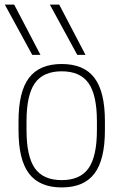

<svg xmlns="http://www.w3.org/2000/svg" viewBox="-20 -810 540 840"><path d="M121 -570 1 -790H42L157 -570ZM318 -570 198 -790H239L354 -570ZM250 10Q153 10 107 -50.5Q61 -111 61 -240V-280Q61 -409 107 -469.5Q153 -530 250 -530Q347 -530 393 -469.5Q439 -409 439 -280V-240Q439 -111 393 -50.5Q347 10 250 10ZM250 -22Q331 -22 367.5 -74Q404 -126 404 -241V-279Q404 -394 367.5 -446Q331 -498 250 -498Q169 -498 132.5 -446Q96 -394 96 -279V-241Q96 -126 132.5 -74Q169 -22 250 -22Z"/></svg>

Font: M PLUS 1 Code ExtraLight
Style: Regular
Weight: 250
Designer: Coji Morishita
Foundry: UNDERFOREST DESIGN
Version: Version 1.002